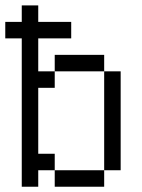

<svg xmlns="http://www.w3.org/2000/svg" viewBox="-20 -708 540 728"><path d="M125 -625H250V-562.5H125V-437.5H187.5V-375H125V-125H187.5V-62.5H125V0H62.5V-562.5H0V-625H62.5V-687.5H125ZM187.5 -62.5H375V0H187.5ZM187.5 -500H375V-437.5H187.5ZM375 -437.5H437.5V-62.5H375Z"/></svg>

Font: 寒蝉点阵体 16px
Style: Regular
Weight: 400
Designer: Designed by Warren2060
Foundry: ChillType
Version: Version 1.000